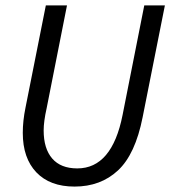

<svg xmlns="http://www.w3.org/2000/svg" viewBox="-20 -676 640 708"><path d="M255 12Q164 12 114 -40.5Q64 -93 64 -186Q64 -230 74 -279L149 -656H227L152 -277Q141 -228 141 -195Q141 -128 172.5 -91.5Q204 -55 265 -55Q393 -55 432 -252L512 -656H588L506 -244Q479 -107 415 -47.5Q351 12 255 12Z"/></svg>

Font: TypoPRO Source Code Pro
Style: Italic
Weight: 400
Italic angle: -11°
Monospace: yes
Designer: Paul D. Hunt, Teo Tuominen
Foundry: Adobe Systems Incorporated
Version: Version 1.030;PS 1.0;hotconv 1.0.84;makeotf.lib2.5.63406